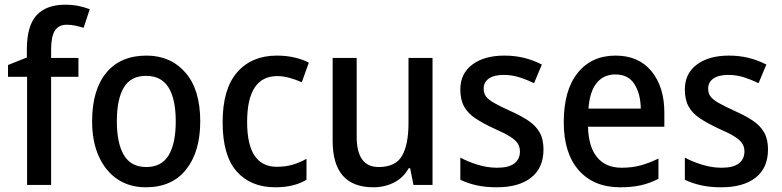

<svg xmlns="http://www.w3.org/2000/svg" viewBox="-20 -785 3318 815"><path d="M313 -459H197V0H95V-459H14V-509L94 -541V-575Q94 -676 135.5 -720.5Q177 -765 256 -765Q288 -765 314 -759.5Q340 -754 361 -746L335 -667Q319 -672 301 -676Q283 -680 264 -680Q229 -680 213 -655Q197 -630 197 -575V-539H313Z M830 -270Q830 -141 770 -65.5Q710 10 599 10Q530 10 479 -24Q428 -58 399.5 -121Q371 -184 371 -270Q371 -403 431 -476Q491 -549 602 -549Q704 -549 767 -477Q830 -405 830 -270ZM476 -270Q476 -177 506 -126.5Q536 -76 601 -76Q666 -76 696 -126Q726 -176 726 -270Q726 -364 695.5 -413.5Q665 -463 600 -463Q535 -463 505.5 -413.5Q476 -364 476 -270Z M1149 10Q1044 10 984.5 -57.5Q925 -125 925 -266Q925 -408 987 -478.5Q1049 -549 1155 -549Q1197 -549 1232 -540.5Q1267 -532 1291 -519L1261 -436Q1236 -447 1209 -454.5Q1182 -462 1157 -462Q1029 -462 1029 -267Q1029 -77 1155 -77Q1192 -77 1222.5 -86Q1253 -95 1281 -111V-22Q1228 10 1149 10Z M1816 -539V0H1735L1721 -71H1715Q1692 -30 1652 -10Q1612 10 1565 10Q1392 10 1392 -187V-539H1494V-205Q1494 -76 1587 -76Q1659 -76 1686.5 -123.5Q1714 -171 1714 -263V-539Z M2287 -151Q2287 -72 2234.5 -31Q2182 10 2089 10Q2040 10 2002.5 1.5Q1965 -7 1934 -22V-116Q1965 -99 2007 -86Q2049 -73 2090 -73Q2140 -73 2163.5 -91.5Q2187 -110 2187 -142Q2187 -161 2178 -175.5Q2169 -190 2145.5 -205Q2122 -220 2076 -240Q2031 -261 1999 -282Q1967 -303 1950.5 -332Q1934 -361 1934 -405Q1934 -473 1985 -511Q2036 -549 2121 -549Q2165 -549 2204 -539.5Q2243 -530 2280 -511L2247 -432Q2216 -447 2184.5 -457Q2153 -467 2118 -467Q2077 -467 2055 -451.5Q2033 -436 2033 -409Q2033 -389 2043 -375.5Q2053 -362 2077.5 -348Q2102 -334 2146 -314Q2189 -295 2221 -274Q2253 -253 2270 -224Q2287 -195 2287 -151Z M2593 -549Q2691 -549 2745.5 -482.5Q2800 -416 2800 -307V-247H2476Q2478 -162 2514.5 -117.5Q2551 -73 2619 -73Q2663 -73 2699.5 -83Q2736 -93 2775 -112V-26Q2738 -7 2700 1.5Q2662 10 2613 10Q2500 10 2436.5 -62.5Q2373 -135 2373 -266Q2373 -402 2432 -475.5Q2491 -549 2593 -549ZM2592 -469Q2542 -469 2512.5 -432.5Q2483 -396 2478 -324H2700Q2699 -387 2673 -428Q2647 -469 2592 -469Z M3240 -151Q3240 -72 3187.5 -31Q3135 10 3042 10Q2993 10 2955.5 1.5Q2918 -7 2887 -22V-116Q2918 -99 2960 -86Q3002 -73 3043 -73Q3093 -73 3116.5 -91.5Q3140 -110 3140 -142Q3140 -161 3131 -175.5Q3122 -190 3098.5 -205Q3075 -220 3029 -240Q2984 -261 2952 -282Q2920 -303 2903.5 -332Q2887 -361 2887 -405Q2887 -473 2938 -511Q2989 -549 3074 -549Q3118 -549 3157 -539.5Q3196 -530 3233 -511L3200 -432Q3169 -447 3137.5 -457Q3106 -467 3071 -467Q3030 -467 3008 -451.5Q2986 -436 2986 -409Q2986 -389 2996 -375.5Q3006 -362 3030.5 -348Q3055 -334 3099 -314Q3142 -295 3174 -274Q3206 -253 3223 -224Q3240 -195 3240 -151Z"/></svg>

Font: Noto Sans Gurmukhi SemiCondensed Medium
Style: Regular
Weight: 500
Width: 4
Designer: Jelle Bosma - Monotype Design Team
Foundry: Monotype Imaging Inc.
Version: Version 2.004; ttfautohint (v1.8.4.7-5d5b)